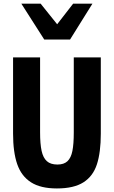

<svg xmlns="http://www.w3.org/2000/svg" viewBox="-20 -1048 640 1080"><path d="M53.5 -296.5V-725H205.5V-303.5Q205.5 -238.5 214 -199.5Q222.5 -160.5 243.5 -141.5Q264.5 -122.5 303 -122.5Q339.5 -122.5 359.5 -141.2Q379.5 -160 387.2 -198.8Q395 -237.5 395 -303.5V-725H547V-296.5Q547 -191 525.2 -124Q503.5 -57 449.5 -22.5Q395.5 12 300 12Q208 12 154 -22.8Q100 -57.5 76.8 -124.8Q53.5 -192 53.5 -296.5ZM100 -1027.5H208.5L301.5 -911.5L391.5 -1027.5H500L374 -825.5H229Z"/></svg>

Font: JuliaMono ExtraBold
Style: Regular
Weight: 800
Monospace: yes
Designer: cormullion
Foundry: corm
Version: Version 0.055; ttfautohint (v1.8.4)